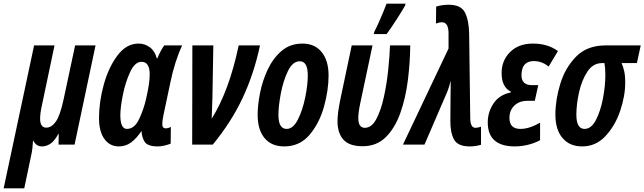

<svg xmlns="http://www.w3.org/2000/svg" viewBox="-78 -793 3534 1053"><path d="M55 240 93 59Q98 37 100 17Q102 -3 103 -21H105Q121 10 152 10Q177 10 199.5 -5.5Q222 -21 242 -59H244L243 0H331L446 -544H334L271 -249Q252 -160 228.5 -126.5Q205 -93 176 -93Q142 -93 142 -142Q142 -157 144.5 -175.5Q147 -194 152 -216L221 -544H109L-58 240Z M696 -72H699Q698 -48 713 -19Q728 10 787 10Q818 10 858 -5L859 -97Q844 -89 831 -89Q812 -89 812 -112Q812 -132 819 -164L856 -339Q880 -456 921 -544H823Q804 -519 785 -473H782Q771 -514 743.5 -534Q716 -554 682 -554Q615 -554 566 -488.5Q517 -423 491 -328.5Q465 -234 465 -145Q465 -72 494.5 -31Q524 10 574 10Q611 10 640.5 -11.5Q670 -33 696 -72ZM582 -161Q582 -204 596 -273.5Q610 -343 636 -398.5Q662 -454 698 -454Q743 -454 743 -385Q743 -361 738.5 -329.5Q734 -298 723 -250Q711 -196 685.5 -141Q660 -86 618 -86Q582 -86 582 -161Z M1089 0Q1191 -124 1253 -256.5Q1315 -389 1348 -544H1231Q1179 -295 1083 -142Q1084 -169 1085 -199.5Q1086 -230 1087 -259L1092 -544H977L976 0Z M1724 -379Q1724 -461 1686 -507.5Q1648 -554 1581 -554Q1513 -554 1466 -513.5Q1419 -473 1390 -411Q1361 -349 1348 -282.5Q1335 -216 1335 -164Q1335 -81 1373 -35.5Q1411 10 1481 10Q1566 10 1620 -54Q1674 -118 1699 -208.5Q1724 -299 1724 -379ZM1449 -163Q1449 -210 1462 -279.5Q1475 -349 1501 -403Q1527 -457 1566 -457Q1610 -457 1610 -380Q1610 -328 1596 -259Q1582 -190 1556 -138Q1530 -86 1494 -86Q1449 -86 1449 -163Z M2042 -606Q2062 -632 2095.5 -684Q2129 -736 2144 -763L2146 -773H2042Q2033 -748 2010.5 -695.5Q1988 -643 1975 -619L1972 -606ZM2172 -544H2061Q2059 -486 2051 -409Q2043 -332 2027 -259.5Q2011 -187 1985.5 -139.5Q1960 -92 1923 -92Q1887 -92 1887 -145Q1887 -177 1898 -228L1965 -544H1851L1788 -245Q1773 -172 1773 -128Q1773 -63 1805.5 -27Q1838 9 1911 9Q1988 9 2038.5 -41.5Q2089 -92 2118 -174.5Q2147 -257 2159 -354Q2171 -451 2172 -544Z M2560 1V-98Q2541 -92 2530 -92Q2501 -92 2501 -146L2495 -607Q2494 -680 2472.5 -723.5Q2451 -767 2383 -767Q2348 -767 2314 -757L2313 -664Q2333 -671 2345 -671Q2382 -671 2382 -610V-527L2132 0H2250L2373 -285Q2379 -299 2384.5 -317Q2390 -335 2394 -350Q2394 -330 2393.5 -310Q2393 -290 2393 -269L2392 -132Q2391 -68 2411.5 -29Q2432 10 2498 10Q2530 10 2560 1Z M2884 -24V-120Q2825 -86 2776 -86Q2716 -86 2716 -146Q2716 -188 2743 -214Q2770 -240 2814 -240H2855L2874 -326H2840Q2782 -326 2782 -380Q2782 -458 2850 -458Q2894 -458 2931 -428L2982 -513Q2926 -554 2845 -554Q2766 -554 2719.5 -507.5Q2673 -461 2673 -393Q2673 -315 2724 -290L2723 -286Q2660 -273 2628.5 -225.5Q2597 -178 2597 -122Q2597 10 2746 10Q2780 10 2816 1.5Q2852 -7 2884 -24Z M3351 -342Q3351 -377 3345.5 -402Q3340 -427 3331 -447H3415L3436 -544H3244Q3142 -544 3082 -483Q3022 -422 2995 -334Q2968 -246 2968 -164Q2968 -82 3007 -36Q3046 10 3115 10Q3190 10 3243 -47Q3296 -104 3323.5 -185.5Q3351 -267 3351 -342ZM3083 -164Q3083 -220 3097.5 -286Q3112 -352 3143 -399.5Q3174 -447 3224 -447H3237Q3242 -420 3242 -381Q3242 -323 3229 -254Q3216 -185 3190.5 -135.5Q3165 -86 3128 -86Q3083 -86 3083 -164Z"/></svg>

Font: Noto Sans Display Condensed
Style: Bold Italic
Weight: 700
Width: 3
Designer: Monotype Design team
Foundry: Monotype Imaging Inc.
Version: 1.000